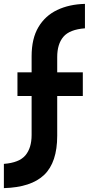

<svg xmlns="http://www.w3.org/2000/svg" viewBox="-66 -805 458 990"><path d="M97 -515Q97 -606 132 -665Q167 -724 229 -753.5Q291 -783 372 -785V-659Q293 -653 261 -615.5Q229 -578 229 -511V-432H361V-310H229V-105Q229 32 162 96.5Q95 161 -46 165V40Q33 34 65 -4Q97 -42 97 -109V-310H24V-432H97Z"/></svg>

Font: Reem Kufi SemiBold
Style: Regular
Weight: 600
Designer: Khaled Hosny
Version: Version 1.001